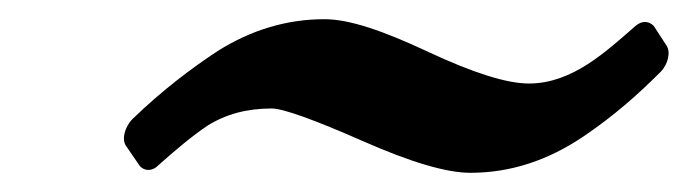

<svg xmlns="http://www.w3.org/2000/svg" viewBox="-20 -453 716 200"><path d="M318 -433C279 -433 242 -422 207 -400C178 -381 148 -358 118 -329C110 -321 106 -307 112 -300L125 -281C129 -275 138 -274 144 -280C163 -297 181 -312 196 -322C215 -334 237 -340 263 -340C275 -340 308 -328 358 -306C408 -284 445 -273 470 -273C512 -273 551 -286 588 -311C619 -332 644 -354 668 -378C676 -386 679 -399 674 -406L661 -426C656 -431 649 -432 642 -426C611 -399 576 -366 531 -366C508 -366 473 -377 426 -399C379 -421 344 -433 318 -433Z"/></svg>

Font: DIN Rundschrift
Style: EngKursiv
Weight: 400
Width: 3
Version: Version 1.027